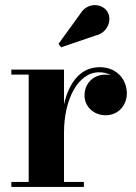

<svg xmlns="http://www.w3.org/2000/svg" viewBox="-20 -733 534 753"><path d="M356 -594C403.5 -605 421.5 -657 400 -689C382 -717 326 -727.5 296 -680.5L209.5 -561L219.5 -547.5ZM24.5 -19.5V0H309V-19.5H231V-213C231 -342.5 285.5 -449.5 369 -449.5C386.5 -449.5 402 -445.5 415 -438C408.5 -439.5 401.5 -440.5 394.5 -440.5C346.5 -440.5 311.5 -406.5 311.5 -358.5C311.5 -316 346 -281 395 -281C444 -281 477.5 -320.5 477.5 -367C477.5 -418.5 440.5 -469.5 371 -469.5C294.5 -469.5 250 -407.5 231 -323.5V-460H24.5V-440.5H92.5V-19.5Z"/></svg>

Font: Bodoni* 11pt
Style: Bold
Weight: 700
Version: Version 2.3